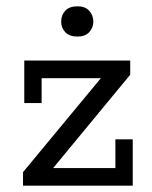

<svg xmlns="http://www.w3.org/2000/svg" viewBox="-20 -589 481 609"><path d="M53 0V-43L319 -364L330 -341H112V-262H57V-397H393V-352L128 -31L120 -56H346V-147H401V0ZM226 -473Q200 -473 187 -487Q174 -501 174 -520Q174 -541 187 -555Q200 -569 226 -569Q250 -569 263 -555Q276 -541 276 -520Q276 -501 263 -487Q250 -473 226 -473Z"/></svg>

Font: Rokkitt
Style: Regular
Weight: 400
Designer: Vernon Adams
Foundry: Vernon Adams
Version: Version 3.103